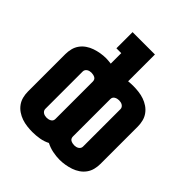

<svg xmlns="http://www.w3.org/2000/svg" viewBox="-204 -866 1008 1008"><g transform="rotate(45 300.0 -362.5)"><path d="M402 10Q376 10 349.5 4.5Q323 -1 300 -13Q277 -1 250.5 3.5Q224 8 198 8Q178 8 157.5 5.5Q137 3 118 -3.5Q99 -10 82 -21.5Q65 -33 53 -49.5Q41 -66 36 -86Q31 -106 31 -126V-404Q31 -424 36 -444Q41 -464 53 -480.5Q65 -497 82 -508.5Q99 -520 118 -526.5Q137 -533 157.5 -536.5Q178 -540 198 -540Q207 -540 216.5 -539Q226 -538 235 -537V-615H199V-735H365V-536Q374 -537 383.5 -537.5Q393 -538 402 -538Q422 -538 442.5 -535.5Q463 -533 482 -526.5Q501 -520 518 -508.5Q535 -497 547 -480.5Q559 -464 564 -444Q569 -424 569 -404V-126Q569 -106 564 -86Q559 -66 547 -49.5Q535 -33 518 -21.5Q501 -10 482 -3.5Q463 3 442.5 6.5Q422 10 402 10ZM198 -98Q204 -98 210.5 -99.5Q217 -101 223 -104.5Q229 -108 232 -113.5Q235 -119 235 -126V-404Q235 -411 232 -417Q229 -423 223 -426Q217 -429 210.5 -430.5Q204 -432 197 -432Q191 -432 184.5 -430.5Q178 -429 172.5 -425.5Q167 -422 163.5 -416.5Q160 -411 160 -404V-126Q160 -119 163.5 -113.5Q167 -108 172.5 -104.5Q178 -101 184.5 -99.5Q191 -98 198 -98ZM403 -98Q409 -98 415.5 -99.5Q422 -101 427.5 -104.5Q433 -108 436.5 -113.5Q440 -119 440 -126V-404Q440 -411 436.5 -416.5Q433 -422 427.5 -425.5Q422 -429 415.5 -430.5Q409 -432 402 -432Q396 -432 389.5 -430.5Q383 -429 377 -425.5Q371 -422 368 -416.5Q365 -411 365 -404V-126Q365 -119 368 -113Q371 -107 377 -104Q383 -101 389.5 -99.5Q396 -98 403 -98Z"/></g></svg>

Font: Iosevka Curly Slab HvEx
Style: Regular
Weight: 900
Width: 7
Monospace: yes
Designer: Belleve Invis
Foundry: Belleve Invis
Version: Version 11.1.0; ttfautohint (v1.8.3)